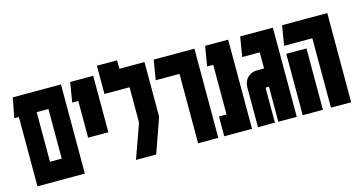

<svg xmlns="http://www.w3.org/2000/svg" viewBox="-72 -953 2327 1248"><g transform="rotate(-15 1091.0 -328.5)"><path d="M51 0V-467H20L46 -600H370V0ZM171 -133H250V-467H171Z M451 -220V-467H410L432 -600H587V-220Z M627 -657H763V-600H932V-240Q932 -233 927 -218L850 0H714L792 -218Q796 -230 796 -240V-467H627Z M1268 -600V0H1132V-467H972L994 -600Z M1308 0V-133H1359V-467H1318L1340 -600H1495V0Z M1576 -600H1796V0H1672V-236H1654Q1649 -236 1649 -231V0H1535V-266Q1535 -308 1561 -333.5Q1587 -359 1629 -359H1672V-467H1554Z M2026 0V-467H1836L1858 -600H2162V0ZM1836 0V-413H1972V0Z"/></g></svg>

Font: Karantina
Style: Bold
Weight: 700
Designer: Rony Koch
Foundry: Rony Koch
Version: Version 1.000; ttfautohint (v1.8.3)